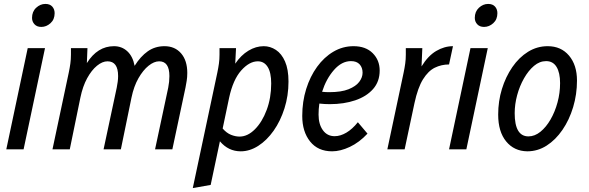

<svg xmlns="http://www.w3.org/2000/svg" viewBox="-20 -760 2995 977"><path d="M143 -669Q143 -701 164 -720.5Q185 -740 211 -740Q234 -740 246 -726.5Q258 -713 258 -693Q258 -661 237 -642Q216 -623 190 -623Q168 -623 155.5 -636.5Q143 -650 143 -669ZM12 0 121 -515H209L100 0Z M247 0 330 -391Q335 -415 338 -436.5Q341 -458 341 -482V-515H425L422 -439Q476 -525 560 -525Q600 -525 628 -499Q656 -473 665 -425Q695 -473 732 -499Q769 -525 817 -525Q870 -525 901.5 -488.5Q933 -452 933 -389Q933 -367 930 -349Q927 -331 924 -315L857 0H769L836 -314Q842 -344 842 -373Q842 -448 790 -448Q764 -448 736 -425.5Q708 -403 684.5 -362Q661 -321 649 -263L595 0H507L574 -314Q577 -329 579 -344Q581 -359 581 -373Q581 -448 527 -448Q501 -448 473.5 -425.5Q446 -403 423.5 -362Q401 -321 389 -263L335 0Z M961 197 1086 -391Q1091 -415 1094 -436.5Q1097 -458 1097 -482V-515H1181L1177 -436Q1206 -479 1244 -502Q1282 -525 1322 -525Q1355 -525 1384 -506Q1413 -487 1430.5 -447Q1448 -407 1448 -345Q1448 -273 1427.5 -208.5Q1407 -144 1372.5 -95Q1338 -46 1294.5 -18Q1251 10 1205 10Q1142 10 1099 -41L1052 181ZM1146 -263 1113 -106Q1133 -83 1155.5 -74Q1178 -65 1199 -65Q1240 -65 1277 -102Q1314 -139 1337 -200.5Q1360 -262 1360 -335Q1360 -391 1342 -419.5Q1324 -448 1292 -448Q1249 -448 1207.5 -401.5Q1166 -355 1146 -263Z M1518 -170Q1518 -243 1538 -307Q1558 -371 1593.5 -420Q1629 -469 1676.5 -497Q1724 -525 1779 -525Q1841 -525 1876.5 -489.5Q1912 -454 1912 -401Q1912 -345 1878.5 -307Q1845 -269 1787.5 -249.5Q1730 -230 1658 -230Q1632 -230 1605 -233Q1601 -205 1601 -177Q1601 -128 1623 -97.5Q1645 -67 1683 -67Q1712 -67 1742.5 -85Q1773 -103 1801 -138L1850 -80Q1808 -35 1760 -12.5Q1712 10 1670 10Q1598 10 1558 -40Q1518 -90 1518 -170ZM1766 -449Q1719 -449 1679.5 -404Q1640 -359 1619 -293Q1628 -292 1637 -291.5Q1646 -291 1655 -291Q1717 -291 1754 -306Q1791 -321 1808 -343.5Q1825 -366 1825 -390Q1825 -416 1810 -432.5Q1795 -449 1766 -449Z M1951 0 2034 -391Q2039 -415 2042 -436.5Q2045 -458 2045 -482V-515H2129L2125 -422Q2158 -476 2199.5 -500.5Q2241 -525 2285 -525L2265 -432Q2226 -432 2192.5 -415.5Q2159 -399 2132.5 -356.5Q2106 -314 2089 -235L2039 0Z M2396 -669Q2396 -701 2417 -720.5Q2438 -740 2464 -740Q2487 -740 2499 -726.5Q2511 -713 2511 -693Q2511 -661 2490 -642Q2469 -623 2443 -623Q2421 -623 2408.5 -636.5Q2396 -650 2396 -669ZM2265 0 2374 -515H2462L2353 0Z M2515 -177Q2515 -245 2534 -307Q2553 -369 2587 -418.5Q2621 -468 2667 -496.5Q2713 -525 2767 -525Q2835 -525 2875.5 -477Q2916 -429 2916 -350Q2916 -280 2896.5 -215Q2877 -150 2842 -99Q2807 -48 2761.5 -19Q2716 10 2663 10Q2596 9 2555.5 -40.5Q2515 -90 2515 -177ZM2599 -184Q2599 -66 2669 -66Q2701 -66 2730 -89.5Q2759 -113 2781.5 -152Q2804 -191 2817 -239Q2830 -287 2830 -337Q2830 -390 2812 -419.5Q2794 -449 2759 -449Q2726 -449 2697.5 -425Q2669 -401 2646.5 -361.5Q2624 -322 2611.5 -275.5Q2599 -229 2599 -184Z"/></svg>

Font: Radio Canada Condensed
Style: Italic
Weight: 400
Width: 3
Italic angle: -12°
Designer: Charles Daoud, Etienne Aubert Bonn, Alexandre Saumier Demers, Jacques Le Bailly
Foundry: Radio-Canada
Version: Version 2.104; ttfautohint (v1.8.4.7-5d5b);gftools[0.9.28.de